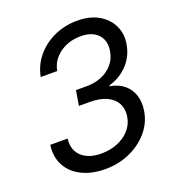

<svg xmlns="http://www.w3.org/2000/svg" viewBox="-135 -846 881 963"><g transform="rotate(-20 305.5 -364.0)"><path d="M264.6 10.3Q192.4 10.3 139.6 -15.9Q86.9 -42 61.5 -89.4Q36.1 -136.7 44.9 -198.7H137.2Q132.3 -158.2 147.7 -129.4Q163.1 -100.6 195.1 -85.2Q227.1 -69.8 271.5 -69.8Q318.4 -69.8 357.9 -85.7Q397.5 -101.6 423.3 -130.6Q449.2 -159.7 455.6 -197.8Q462.4 -237.8 446.8 -268.3Q431.2 -298.8 395.3 -315.9Q359.4 -333 305.2 -333H246.6L259.8 -412.6H318.8Q362.3 -412.6 398.2 -428Q434.1 -443.4 457.5 -471.2Q481 -499 487.3 -537.1Q493.7 -573.7 481.7 -601.1Q469.7 -628.4 441.9 -643.6Q414.1 -658.7 372.6 -658.7Q332 -658.7 296.4 -643.8Q260.7 -628.9 236.1 -601.3Q211.4 -573.7 204.1 -534.7H116.2Q127.9 -595.2 166.3 -640.9Q204.6 -686.5 261.2 -712.2Q317.9 -737.8 383.3 -737.8Q450.7 -737.8 497.1 -711.2Q543.5 -684.6 564.9 -640.1Q586.4 -595.7 577.1 -542.5Q567.4 -481.9 526.6 -438.2Q485.8 -394.5 425.8 -377.4L425.3 -373Q470.7 -365.2 500 -340.8Q529.3 -316.4 541 -279.5Q552.7 -242.7 545.4 -197.3Q535.6 -137.2 495.6 -90.3Q455.6 -43.5 395.5 -16.6Q335.4 10.3 264.6 10.3Z"/></g></svg>

Font: Inter 20pt
Style: Italic
Weight: 400
Italic angle: -9.3988°
Version: Version 4.001;git-66647c0bb